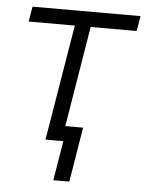

<svg xmlns="http://www.w3.org/2000/svg" viewBox="-50 -557 574 754"><g transform="rotate(5 237.0 -180.0)"><path d="M144 0 219.7 -456.1H37.6L47.9 -515.6H473.6L463.4 -456.1H282.2L207 0ZM188.5 156.2 214.4 0H172.9L182.6 -59.6H287.1L251.5 156.2Z"/></g></svg>

Font: Inter Display Light
Style: Italic
Weight: 300
Italic angle: -9.39999°
Designer: Rasmus Andersson
Foundry: rsms
Version: Version 4.000;git-a52131595